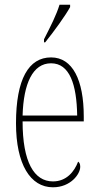

<svg xmlns="http://www.w3.org/2000/svg" viewBox="-20 -786 419 816"><path d="M167 -619V-606H172C210 -653 259 -721 278 -756V-766H233C219 -721 197 -678 167 -619ZM205 10C280 10 321 -46 321 -77C321 -90 317 -96 312 -99C296 -57 263 -15 205 -15C125 -15 76 -97 76 -270H336V-291C336 -445 289 -542 197 -542C102 -542 48 -450 48 -262C48 -88 109 10 205 10ZM308 -295H76C80 -431 119 -517 197 -517C276 -517 306 -427 308 -295Z"/></svg>

Font: Noto Serif Hebrew ExtraCondensed Thin
Style: Regular
Weight: 100
Width: 2
Designer: Monotype Design Team
Foundry: Monotype Imaging Inc.
Version: Version 2.004